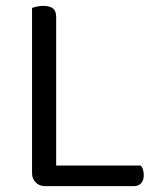

<svg xmlns="http://www.w3.org/2000/svg" viewBox="-20 -633 541 653"><path d="M89 -355H171V-8L133 0Q114 0 101.5 -12.5Q89 -25 89 -44ZM133 0V-70H458Q463 -66 466 -57Q469 -48 469 -37Q469 -20 460 -10Q451 0 436 0ZM171 -295H89V-606Q94 -608 104.5 -610.5Q115 -613 127 -613Q149 -613 160 -604.5Q171 -596 171 -576Z"/></svg>

Font: Baloo Bhaijaan 2
Style: Regular
Weight: 400
Designer: Sanskriti Dholi, Noopur Datye and Ek Type
Foundry: Ek Type
Version: Version 1.701